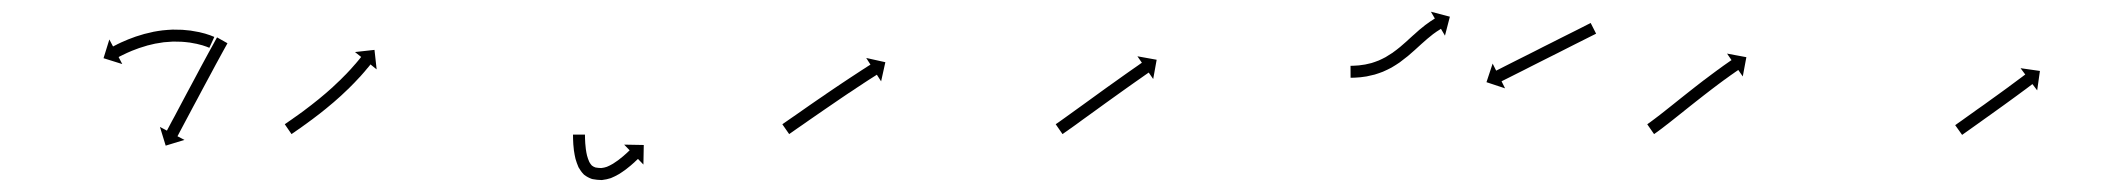

<svg xmlns="http://www.w3.org/2000/svg" viewBox="-20 -302 3542 321"><path d="M328.8 -222.6C329.2 -222.4 329.6 -222.2 330 -222.1L338.3 -240.2C337.8 -240.4 337.4 -240.7 336.9 -240.9C336.9 -240.9 336.8 -240.9 336.8 -240.9C336.8 -240.9 336.7 -240.9 336.7 -240.9C335.1 -241.6 333.4 -242.3 331.7 -242.9C331.7 -242.9 331.7 -242.9 331.6 -242.9C331.6 -243 331.5 -243 331.5 -243C328.9 -243.9 326.2 -244.8 323.5 -245.6C323.5 -245.6 323.4 -245.6 323.4 -245.6C323.3 -245.6 323.3 -245.7 323.3 -245.7C319.7 -246.7 316.2 -247.6 312.6 -248.4C312.6 -248.4 312.5 -248.4 312.5 -248.4C312.4 -248.4 312.4 -248.4 312.4 -248.4C308.1 -249.3 303.8 -250.1 299.5 -250.7C299.5 -250.7 299.4 -250.7 299.4 -250.7C299.3 -250.7 299.2 -250.8 299.2 -250.8C294.4 -251.4 289.6 -251.8 284.7 -252.2C284.7 -252.2 284.6 -252.2 284.6 -252.2C284.5 -252.2 284.4 -252.2 284.4 -252.2C279.2 -252.4 274 -252.5 268.8 -252.5C268.8 -252.5 268.8 -252.5 268.7 -252.5C268.6 -252.5 268.5 -252.5 268.5 -252.5C263.2 -252.2 257.8 -251.9 252.5 -251.3C252.5 -251.3 252.4 -251.3 252.3 -251.3C252.2 -251.3 252.2 -251.3 252.2 -251.3C246.8 -250.6 241.5 -249.8 236.2 -248.8C236.2 -248.8 236.2 -248.8 236.1 -248.8C236 -248.7 236 -248.7 236 -248.7C230.9 -247.6 225.8 -246.4 220.7 -245.1C220.7 -245.1 220.7 -245.1 220.6 -245.1C220.6 -245.1 220.5 -245 220.5 -245C215.8 -243.7 211.1 -242.2 206.5 -240.7C206.5 -240.7 206.4 -240.7 206.4 -240.6C206.4 -240.6 206.3 -240.6 206.3 -240.6C202.2 -239.1 198.1 -237.6 194 -236C194 -236 193.9 -236 193.9 -235.9C193.9 -235.9 193.8 -235.9 193.8 -235.9C190.4 -234.5 187 -233 183.6 -231.5C183.6 -231.5 183.6 -231.5 183.6 -231.5C183.5 -231.5 183.5 -231.5 183.5 -231.5C180.9 -230.2 178.3 -229 175.7 -227.8C175.7 -227.8 175.7 -227.8 175.7 -227.7C175.7 -227.7 175.7 -227.7 175.7 -227.7C174 -226.9 172.4 -226.1 170.7 -225.2L170.7 -225.2L170.7 -225.2C170.1 -224.9 169.5 -224.6 169 -224.3L162.8 -236L153.1 -204.7L184.4 -194.9L178.3 -206.6C178.8 -206.9 179.4 -207.2 179.9 -207.5L179.9 -207.5L179.9 -207.5C181.5 -208.3 183 -209.1 184.6 -209.8C184.6 -209.8 184.6 -209.8 184.6 -209.8C184.5 -209.8 184.5 -209.8 184.5 -209.8C187 -211 189.4 -212.2 191.9 -213.3C191.9 -213.3 191.9 -213.3 191.9 -213.3C191.8 -213.3 191.8 -213.3 191.8 -213.3C195 -214.7 198.3 -216.1 201.5 -217.5C201.5 -217.5 201.5 -217.4 201.4 -217.4C201.4 -217.4 201.4 -217.4 201.4 -217.4C205.2 -218.9 209.1 -220.4 213 -221.8C213 -221.8 213 -221.8 212.9 -221.7C212.9 -221.7 212.8 -221.7 212.8 -221.7C217.2 -223.2 221.6 -224.6 226 -225.8C226 -225.8 226 -225.8 225.9 -225.8C225.9 -225.8 225.8 -225.8 225.8 -225.8C230.6 -227 235.3 -228.2 240.1 -229.2C240.1 -229.2 240.1 -229.2 240 -229.1C239.9 -229.1 239.9 -229.1 239.9 -229.1C244.8 -230 249.8 -230.8 254.7 -231.5C254.7 -231.5 254.7 -231.4 254.6 -231.4C254.5 -231.4 254.5 -231.4 254.5 -231.4C259.4 -231.9 264.4 -232.3 269.4 -232.5C269.4 -232.5 269.3 -232.5 269.2 -232.5C269.1 -232.5 269.1 -232.5 269.1 -232.5C273.9 -232.5 278.7 -232.4 283.5 -232.2C283.5 -232.2 283.5 -232.2 283.4 -232.2C283.3 -232.2 283.3 -232.2 283.3 -232.2C287.8 -231.9 292.3 -231.5 296.7 -230.9C296.7 -230.9 296.7 -230.9 296.6 -230.9C296.5 -230.9 296.5 -231 296.5 -231C300.5 -230.3 304.4 -229.6 308.3 -228.8C308.3 -228.8 308.3 -228.9 308.2 -228.9C308.2 -228.9 308.1 -228.9 308.1 -228.9C311.4 -228.1 314.6 -227.3 317.9 -226.4C317.9 -226.4 317.8 -226.4 317.8 -226.4C317.7 -226.5 317.7 -226.5 317.7 -226.5C320.1 -225.7 322.5 -225 324.9 -224.1C324.9 -224.1 324.8 -224.1 324.8 -224.2C324.7 -224.2 324.7 -224.2 324.7 -224.2C326.1 -223.6 327.5 -223.1 328.9 -222.5C328.9 -222.5 328.9 -222.5 328.9 -222.5C328.8 -222.6 328.8 -222.6 328.8 -222.6ZM359.3 -228C359.7 -228.6 360 -229.1 360.3 -229.7L342.9 -239.5C342.5 -238.9 342.2 -238.4 341.9 -237.8L341.9 -237.8L341.9 -237.8C341 -236.1 340.1 -234.5 339.2 -232.9L339.2 -232.9L339.2 -232.9C337.8 -230.3 336.4 -227.8 335 -225.2L335 -225.2L335 -225.2C333.1 -221.9 331.3 -218.6 329.5 -215.3L329.5 -215.3L329.5 -215.3C327.4 -211.4 325.3 -207.5 323.1 -203.5C320.8 -199.1 318.4 -194.8 316 -190.4C313.5 -185.7 311 -181 308.5 -176.3C305.9 -171.4 303.3 -166.6 300.7 -161.7C298.1 -156.9 295.5 -152 292.9 -147.2C290.4 -142.5 287.9 -137.8 285.4 -133.1C283 -128.7 280.7 -124.3 278.4 -119.9C276.3 -115.9 274.2 -112 272.1 -108C270.3 -104.7 268.5 -101.4 266.7 -98.1C265.4 -95.5 264 -92.9 262.6 -90.3C261.8 -88.7 260.9 -87 260 -85.4C259.7 -84.8 259.4 -84.2 259.1 -83.6L247.4 -89.8L257 -58.5L288.4 -68.1L276.7 -74.2C277 -74.8 277.4 -75.4 277.7 -76C278.5 -77.7 279.4 -79.3 280.3 -81C281.7 -83.5 283 -86.1 284.4 -88.7C286.2 -92 287.9 -95.3 289.7 -98.7C291.8 -102.6 293.9 -106.5 296 -110.5C298.4 -114.9 300.7 -119.3 303 -123.7C305.5 -128.4 308.1 -133.1 310.6 -137.8C313.1 -142.6 315.7 -147.5 318.3 -152.3C320.9 -157.1 323.5 -162 326.1 -166.8C328.6 -171.5 331.1 -176.2 333.7 -180.9C336 -185.3 338.4 -189.6 340.7 -194C342.9 -197.9 345 -201.8 347.1 -205.7L347.1 -205.7L347.1 -205.7C348.9 -209 350.7 -212.3 352.5 -215.6L352.5 -215.6L352.5 -215.6C353.9 -218.1 355.3 -220.7 356.7 -223.2L356.7 -223.2L356.7 -223.2C357.6 -224.8 358.5 -226.4 359.4 -228L359.4 -228Z M457.7 -95.4C457.1 -95 456.6 -94.6 456.1 -94.3L467.4 -77.8C468 -78.2 468.5 -78.6 469.1 -79C470.6 -80 472.1 -81.1 473.7 -82.1L473.7 -82.1L473.7 -82.2C476.1 -83.8 478.5 -85.5 480.8 -87.1L480.8 -87.1L480.9 -87.1C483.9 -89.3 487 -91.5 490 -93.7L490.1 -93.7L490.1 -93.7C493.7 -96.3 497.3 -98.9 500.8 -101.6C500.8 -101.6 500.9 -101.6 500.9 -101.6C500.9 -101.6 500.9 -101.6 500.9 -101.6C504.9 -104.6 508.8 -107.6 512.7 -110.6C512.7 -110.6 512.7 -110.6 512.8 -110.6C512.8 -110.6 512.8 -110.6 512.8 -110.6C517 -113.9 521.1 -117.2 525.2 -120.5C525.2 -120.5 525.2 -120.5 525.3 -120.5C525.3 -120.5 525.3 -120.6 525.3 -120.6C529.5 -124 533.7 -127.5 537.9 -131.1C537.9 -131.1 537.9 -131.1 537.9 -131.1C537.9 -131.1 537.9 -131.1 537.9 -131.1C542 -134.7 546.1 -138.4 550.2 -142C550.2 -142 550.2 -142 550.2 -142.1C550.2 -142.1 550.3 -142.1 550.3 -142.1C554.1 -145.7 558 -149.3 561.8 -153C561.8 -153 561.8 -153 561.8 -153C561.8 -153 561.9 -153 561.9 -153C565.4 -156.5 568.9 -160 572.3 -163.5C572.3 -163.5 572.4 -163.5 572.4 -163.6C572.4 -163.6 572.4 -163.6 572.4 -163.6C575.5 -166.8 578.5 -170 581.5 -173.3C581.5 -173.3 581.5 -173.3 581.5 -173.3C581.5 -173.3 581.6 -173.3 581.6 -173.3C584.1 -176.1 586.5 -178.9 589 -181.7C589 -181.7 589 -181.7 589 -181.7C589 -181.8 589.1 -181.8 589.1 -181.8C590.9 -184 592.8 -186.2 594.6 -188.4C594.6 -188.4 594.6 -188.4 594.7 -188.4C594.7 -188.4 594.7 -188.4 594.7 -188.4C595.9 -189.8 597 -191.3 598.2 -192.7L598.2 -192.7L598.2 -192.7C598.6 -193.2 599 -193.8 599.4 -194.3L609.7 -186L606.1 -218.6L573.5 -215L583.8 -206.8C583.4 -206.3 583 -205.8 582.6 -205.3L582.6 -205.3L582.6 -205.3C581.5 -203.9 580.4 -202.5 579.2 -201.1C579.2 -201.1 579.3 -201.1 579.3 -201.2C579.3 -201.2 579.3 -201.2 579.3 -201.2C577.5 -199 575.7 -196.9 573.9 -194.8C573.9 -194.8 573.9 -194.8 573.9 -194.8C573.9 -194.8 573.9 -194.9 573.9 -194.9C571.6 -192.1 569.1 -189.4 566.7 -186.7C566.7 -186.7 566.7 -186.8 566.7 -186.8C566.8 -186.8 566.8 -186.8 566.8 -186.8C563.9 -183.7 560.9 -180.5 558 -177.4C558 -177.4 558 -177.4 558 -177.5C558 -177.5 558 -177.5 558 -177.5C554.7 -174.1 551.3 -170.7 547.9 -167.3C547.9 -167.3 547.9 -167.3 547.9 -167.3C547.9 -167.4 547.9 -167.4 547.9 -167.4C544.2 -163.8 540.5 -160.3 536.7 -156.8C536.7 -156.8 536.7 -156.8 536.7 -156.8C536.7 -156.8 536.8 -156.8 536.8 -156.8C532.8 -153.3 528.8 -149.7 524.8 -146.2C524.8 -146.2 524.8 -146.3 524.8 -146.3C524.9 -146.3 524.9 -146.3 524.9 -146.3C520.8 -142.8 516.7 -139.4 512.6 -136C512.6 -136 512.6 -136 512.6 -136C512.6 -136 512.7 -136.1 512.7 -136.1C508.6 -132.8 504.6 -129.6 500.5 -126.4C500.5 -126.4 500.5 -126.4 500.5 -126.4C500.5 -126.4 500.5 -126.4 500.5 -126.4C496.7 -123.5 492.8 -120.5 488.9 -117.6C488.9 -117.6 488.9 -117.6 488.9 -117.6C489 -117.6 489 -117.6 489 -117.6C485.4 -115 481.9 -112.5 478.4 -109.9L478.4 -109.9L478.4 -109.9C475.4 -107.8 472.4 -105.6 469.3 -103.5L469.3 -103.5L469.4 -103.5C467 -101.9 464.6 -100.2 462.3 -98.6L462.3 -98.6L462.3 -98.6C460.8 -97.5 459.2 -96.5 457.7 -95.4Z M958 -75.1C958 -75.8 958 -76.4 958 -77L938 -77C938 -76.3 938 -75.7 938 -75C938 -75 938 -75 938 -75C938 -75 938 -75 938 -75C938 -73.2 938.1 -71.3 938.1 -69.5C938.1 -69.5 938.1 -69.4 938.1 -69.4C938.1 -69.4 938.1 -69.4 938.1 -69.4C938.2 -66.5 938.3 -63.7 938.5 -60.8C938.5 -60.8 938.5 -60.8 938.5 -60.7C938.5 -60.7 938.5 -60.7 938.5 -60.7C938.8 -57 939.2 -53.3 939.6 -49.7C939.6 -49.7 939.7 -49.6 939.7 -49.5C939.7 -49.5 939.7 -49.4 939.7 -49.4C940.3 -45.2 941.1 -40.9 942.1 -36.7C942.1 -36.7 942.1 -36.6 942.2 -36.5C942.2 -36.4 942.2 -36.3 942.2 -36.3C943.5 -31.8 945.1 -27.3 946.9 -23.1C946.9 -23.1 947 -22.8 947.1 -22.6C947.2 -22.4 947.3 -22.2 947.3 -22.2C949.7 -18 952.4 -14.1 955.7 -10.7C955.7 -10.6 956 -10.4 956.3 -10.1C956.6 -9.9 956.9 -9.6 956.9 -9.6C960.7 -6.7 965 -4.4 969.6 -2.8C969.6 -2.8 969.9 -2.8 970.2 -2.7C970.5 -2.6 970.9 -2.5 970.9 -2.5C975.8 -1.5 980.8 -1.1 985.8 -1C985.8 -1 986.1 -1 986.4 -1C986.7 -1.1 987 -1.1 987 -1.1C991.8 -1.6 996.6 -2.7 1001.2 -4.2C1001.2 -4.2 1001.4 -4.3 1001.5 -4.3C1001.7 -4.4 1001.9 -4.5 1001.9 -4.5C1006.3 -6.3 1010.5 -8.4 1014.6 -10.8C1014.6 -10.8 1014.7 -10.8 1014.8 -10.9C1014.9 -10.9 1015 -11 1015 -11C1018.6 -13.3 1022.2 -15.7 1025.7 -18.3C1025.7 -18.3 1025.7 -18.3 1025.8 -18.3C1025.8 -18.4 1025.9 -18.4 1025.9 -18.4C1028.8 -20.7 1031.7 -23 1034.5 -25.3C1034.5 -25.3 1034.6 -25.4 1034.6 -25.4C1034.6 -25.4 1034.6 -25.4 1034.6 -25.4C1036.8 -27.3 1038.9 -29.2 1041.1 -31.1C1041.1 -31.1 1041.1 -31.1 1041.1 -31.1C1041.1 -31.2 1041.1 -31.2 1041.1 -31.2C1042.5 -32.4 1043.8 -33.7 1045.2 -35L1045.2 -35L1045.2 -35C1045.7 -35.4 1046.1 -35.9 1046.6 -36.3L1055.7 -26.9L1056.3 -59.6L1023.5 -60.2L1032.7 -50.7C1032.2 -50.3 1031.8 -49.8 1031.3 -49.4L1031.3 -49.4L1031.3 -49.4C1030.1 -48.2 1028.8 -47 1027.5 -45.8C1027.5 -45.8 1027.5 -45.9 1027.6 -45.9C1027.6 -45.9 1027.6 -45.9 1027.6 -45.9C1025.6 -44.1 1023.6 -42.3 1021.6 -40.6C1021.6 -40.6 1021.6 -40.6 1021.6 -40.6C1021.7 -40.6 1021.7 -40.7 1021.7 -40.7C1019.1 -38.5 1016.4 -36.3 1013.7 -34.3C1013.7 -34.3 1013.8 -34.3 1013.8 -34.3C1013.9 -34.4 1013.9 -34.4 1013.9 -34.4C1010.8 -32.2 1007.6 -30 1004.3 -27.9C1004.3 -27.9 1004.4 -28 1004.5 -28C1004.6 -28.1 1004.7 -28.2 1004.7 -28.2C1001.3 -26.2 997.8 -24.4 994.1 -22.9C994.1 -22.9 994.3 -23 994.5 -23C994.7 -23.1 994.9 -23.2 994.9 -23.2C991.6 -22.1 988.3 -21.3 984.9 -21C984.9 -21 985.2 -21 985.5 -21C985.8 -21 986.1 -21 986.1 -21C982.3 -21.1 978.5 -21.4 974.8 -22.1C974.8 -22.1 975.1 -22 975.4 -21.9C975.8 -21.8 976.1 -21.8 976.1 -21.8C973.6 -22.6 971.2 -23.8 969.1 -25.5C969 -25.5 969.3 -25.2 969.6 -24.9C969.9 -24.7 970.2 -24.4 970.2 -24.4C968.1 -26.6 966.3 -29.2 964.8 -31.9C964.8 -31.9 964.9 -31.7 965.1 -31.5C965.2 -31.3 965.3 -31.1 965.3 -31.1C963.7 -34.5 962.5 -38.1 961.5 -41.7C961.5 -41.7 961.5 -41.6 961.5 -41.5C961.6 -41.3 961.6 -41.2 961.6 -41.2C960.7 -44.9 960 -48.7 959.5 -52.4C959.5 -52.4 959.5 -52.3 959.5 -52.3C959.5 -52.2 959.5 -52.1 959.5 -52.1C959.1 -55.5 958.7 -58.8 958.5 -62.2C958.5 -62.2 958.5 -62.2 958.5 -62.1C958.5 -62.1 958.5 -62 958.5 -62C958.3 -64.7 958.2 -67.4 958.1 -70.1C958.1 -70.1 958.1 -70 958.1 -70C958.1 -70 958.1 -70 958.1 -70C958.1 -71.7 958 -73.4 958 -75.2C958 -75.2 958 -75.2 958 -75.2C958 -75.2 958 -75.1 958 -75.1Z M1289.6 -95.4C1289.1 -95 1288.5 -94.6 1288 -94.2L1299.4 -77.8C1300 -78.2 1300.5 -78.6 1301.1 -79C1302.6 -80 1304.1 -81.1 1305.7 -82.2C1308.1 -83.8 1310.4 -85.5 1312.8 -87.2C1315.9 -89.3 1319 -91.5 1322.1 -93.6C1325.8 -96.2 1329.4 -98.7 1333.1 -101.3C1337.2 -104.1 1341.3 -107 1345.4 -109.8C1349.8 -112.8 1354.2 -115.9 1358.6 -118.9L1358.6 -118.9L1358.6 -118.9C1363.1 -122 1367.6 -125.1 1372.2 -128.2L1372.2 -128.2L1372.2 -128.2C1376.7 -131.3 1381.3 -134.4 1385.8 -137.5L1385.8 -137.5L1385.8 -137.5C1390.2 -140.5 1394.7 -143.5 1399.1 -146.5L1399.1 -146.4L1399.1 -146.4C1403.2 -149.2 1407.4 -152 1411.6 -154.7L1411.5 -154.7L1411.5 -154.7C1415.3 -157.2 1419 -159.7 1422.8 -162.1L1422.7 -162.1L1422.7 -162.1C1425.9 -164.2 1429.1 -166.2 1432.2 -168.3L1432.2 -168.3L1432.2 -168.3C1434.7 -169.9 1437.1 -171.4 1439.6 -173L1439.6 -173L1439.6 -173C1441.2 -174 1442.7 -175 1444.3 -176C1444.9 -176.4 1445.4 -176.8 1446 -177.1L1453.1 -166L1460.2 -198L1428.2 -205.1L1435.3 -194C1434.7 -193.6 1434.1 -193.3 1433.6 -192.9C1432 -191.9 1430.4 -190.9 1428.8 -189.9L1428.8 -189.8L1428.8 -189.8C1426.3 -188.3 1423.8 -186.7 1421.4 -185.1L1421.4 -185.1L1421.4 -185.1C1418.2 -183 1415 -180.9 1411.8 -178.8L1411.8 -178.8L1411.8 -178.8C1408 -176.4 1404.3 -173.9 1400.5 -171.4L1400.5 -171.4L1400.5 -171.4C1396.3 -168.6 1392.2 -165.9 1388 -163.1L1388 -163.1L1388 -163.1C1383.5 -160.1 1379.1 -157.1 1374.6 -154.1L1374.6 -154.1L1374.6 -154.1C1370 -151 1365.5 -147.9 1360.9 -144.8L1360.9 -144.8L1360.9 -144.7C1356.3 -141.6 1351.8 -138.5 1347.2 -135.4L1347.2 -135.4L1347.2 -135.4C1342.8 -132.3 1338.4 -129.3 1334 -126.3C1329.9 -123.4 1325.8 -120.6 1321.7 -117.7C1318 -115.2 1314.3 -112.6 1310.7 -110C1307.6 -107.9 1304.5 -105.7 1301.4 -103.6C1299 -101.9 1296.6 -100.2 1294.2 -98.6C1292.7 -97.5 1291.2 -96.4 1289.6 -95.4Z M1746.6 -95.4C1746.1 -95 1745.6 -94.6 1745 -94.3L1756.4 -77.8C1757 -78.2 1757.5 -78.6 1758 -78.9L1758.1 -79L1758.1 -79C1759.6 -80 1761.1 -81.1 1762.6 -82.2L1762.6 -82.2L1762.7 -82.2C1765 -83.9 1767.4 -85.5 1769.7 -87.2L1769.8 -87.2L1769.8 -87.2C1772.8 -89.4 1775.9 -91.6 1779 -93.8C1782.6 -96.5 1786.2 -99.1 1789.8 -101.7C1793.8 -104.6 1797.9 -107.5 1801.9 -110.4C1806.2 -113.6 1810.6 -116.7 1814.9 -119.8C1819.3 -123 1823.8 -126.3 1828.3 -129.5C1832.7 -132.7 1837.2 -135.9 1841.7 -139.1C1846 -142.2 1850.3 -145.3 1854.7 -148.4C1858.7 -151.3 1862.8 -154.2 1866.9 -157.1C1870.5 -159.7 1874.2 -162.2 1877.8 -164.8C1880.9 -167 1884 -169.2 1887.1 -171.3C1889.5 -173 1891.8 -174.7 1894.2 -176.3C1895.8 -177.4 1897.3 -178.5 1898.8 -179.5C1899.4 -179.9 1899.9 -180.3 1900.5 -180.7L1908 -169.9L1913.8 -202.1L1881.6 -207.9L1889.1 -197.1C1888.5 -196.7 1888 -196.4 1887.4 -196C1885.9 -194.9 1884.3 -193.8 1882.8 -192.7C1880.4 -191.1 1878 -189.4 1875.6 -187.7C1872.5 -185.5 1869.4 -183.4 1866.3 -181.2C1862.6 -178.6 1859 -176 1855.3 -173.4C1851.2 -170.5 1847.1 -167.6 1843.1 -164.7C1838.7 -161.6 1834.4 -158.5 1830 -155.4C1825.5 -152.1 1821.1 -148.9 1816.6 -145.7C1812.1 -142.5 1807.6 -139.3 1803.2 -136C1798.8 -132.9 1794.5 -129.8 1790.2 -126.6C1786.2 -123.7 1782.1 -120.8 1778.1 -117.9C1774.5 -115.3 1770.9 -112.7 1767.3 -110.1C1764.2 -107.9 1761.2 -105.7 1758.1 -103.5L1758.1 -103.5L1758.1 -103.5C1755.8 -101.8 1753.4 -100.2 1751.1 -98.5L1751.1 -98.5L1751.1 -98.5C1749.6 -97.5 1748.1 -96.4 1746.6 -95.4L1746.6 -95.4Z M2239.8 -192C2239.2 -192 2238.5 -192 2237.9 -192L2238 -172C2238.7 -172 2239.3 -172 2239.9 -172C2239.9 -172 2240 -172 2240 -172C2240 -172 2240 -172 2240 -172C2241.8 -172 2243.7 -172.1 2245.5 -172.2C2245.5 -172.2 2245.5 -172.2 2245.6 -172.2C2245.6 -172.2 2245.6 -172.2 2245.6 -172.2C2248.5 -172.3 2251.3 -172.5 2254.1 -172.8C2254.1 -172.8 2254.2 -172.8 2254.2 -172.8C2254.3 -172.8 2254.3 -172.8 2254.3 -172.8C2258 -173.2 2261.6 -173.7 2265.2 -174.3C2265.2 -174.3 2265.3 -174.3 2265.3 -174.4C2265.4 -174.4 2265.5 -174.4 2265.5 -174.4C2269.7 -175.2 2273.9 -176.2 2278.1 -177.3C2278.1 -177.3 2278.2 -177.3 2278.3 -177.3C2278.4 -177.4 2278.5 -177.4 2278.5 -177.4C2283.1 -178.8 2287.6 -180.4 2292.1 -182.1C2292.1 -182.1 2292.2 -182.2 2292.3 -182.2C2292.4 -182.2 2292.5 -182.3 2292.5 -182.3C2297.2 -184.3 2301.8 -186.6 2306.4 -189C2306.4 -189 2306.5 -189.1 2306.6 -189.1C2306.6 -189.2 2306.7 -189.2 2306.7 -189.2C2311.3 -191.9 2315.9 -194.8 2320.3 -197.8C2320.3 -197.8 2320.3 -197.9 2320.4 -197.9C2320.5 -198 2320.5 -198 2320.5 -198C2324.9 -201.2 2329.1 -204.5 2333.3 -207.9C2333.3 -207.9 2333.4 -207.9 2333.4 -208C2333.4 -208 2333.5 -208 2333.5 -208C2337.5 -211.4 2341.5 -214.9 2345.4 -218.4C2345.4 -218.4 2345.4 -218.4 2345.4 -218.4C2345.4 -218.4 2345.5 -218.5 2345.5 -218.5C2349.1 -221.8 2352.8 -225.2 2356.5 -228.5L2356.5 -228.5L2356.5 -228.5C2359.8 -231.5 2363.2 -234.5 2366.6 -237.4C2366.6 -237.4 2366.6 -237.4 2366.5 -237.4C2366.5 -237.4 2366.5 -237.3 2366.5 -237.3C2369.4 -239.8 2372.4 -242.2 2375.5 -244.6C2375.5 -244.6 2375.4 -244.6 2375.4 -244.5C2375.4 -244.5 2375.3 -244.5 2375.3 -244.5C2377.7 -246.3 2380.1 -248 2382.6 -249.7C2382.6 -249.7 2382.6 -249.7 2382.5 -249.7C2382.5 -249.6 2382.5 -249.6 2382.5 -249.6C2384.1 -250.7 2385.7 -251.7 2387.4 -252.7C2387.4 -252.7 2387.3 -252.7 2387.3 -252.7C2387.3 -252.7 2387.3 -252.7 2387.3 -252.7C2387.9 -253 2388.5 -253.4 2389.1 -253.8L2395.8 -242.4L2404 -274.1L2372.3 -282.4L2378.9 -271C2378.3 -270.6 2377.6 -270.2 2377 -269.9C2377 -269.9 2377 -269.8 2377 -269.8C2376.9 -269.8 2376.9 -269.8 2376.9 -269.8C2375.1 -268.7 2373.3 -267.5 2371.5 -266.3C2371.5 -266.3 2371.4 -266.3 2371.4 -266.3C2371.3 -266.2 2371.3 -266.2 2371.3 -266.2C2368.6 -264.4 2366 -262.5 2363.4 -260.5C2363.4 -260.5 2363.3 -260.5 2363.3 -260.5C2363.2 -260.4 2363.2 -260.4 2363.2 -260.4C2360 -257.9 2356.8 -255.3 2353.7 -252.7C2353.7 -252.7 2353.6 -252.6 2353.6 -252.6C2353.6 -252.6 2353.5 -252.6 2353.5 -252.6C2350 -249.5 2346.5 -246.5 2343.1 -243.3L2343.1 -243.3L2343 -243.3C2339.4 -240 2335.7 -236.6 2332 -233.3C2332 -233.3 2332 -233.3 2332 -233.3C2332.1 -233.3 2332.1 -233.3 2332.1 -233.3C2328.3 -229.9 2324.4 -226.6 2320.6 -223.3C2320.6 -223.3 2320.6 -223.3 2320.6 -223.3C2320.7 -223.4 2320.7 -223.4 2320.7 -223.4C2316.8 -220.2 2312.8 -217.1 2308.7 -214.2C2308.7 -214.2 2308.8 -214.2 2308.8 -214.2C2308.9 -214.3 2309 -214.3 2309 -214.3C2304.9 -211.6 2300.8 -209 2296.6 -206.5C2296.6 -206.5 2296.7 -206.5 2296.8 -206.6C2296.9 -206.6 2297 -206.7 2297 -206.7C2292.9 -204.5 2288.7 -202.5 2284.5 -200.6C2284.5 -200.6 2284.6 -200.6 2284.7 -200.7C2284.8 -200.7 2284.8 -200.8 2284.8 -200.8C2280.8 -199.2 2276.8 -197.8 2272.7 -196.5C2272.7 -196.5 2272.7 -196.6 2272.8 -196.6C2272.9 -196.6 2273 -196.6 2273 -196.6C2269.3 -195.6 2265.5 -194.8 2261.7 -194C2261.7 -194 2261.7 -194 2261.8 -194C2261.9 -194.1 2262 -194.1 2262 -194.1C2258.7 -193.5 2255.4 -193.1 2252.1 -192.7C2252.1 -192.7 2252.2 -192.7 2252.2 -192.7C2252.3 -192.7 2252.3 -192.7 2252.3 -192.7C2249.7 -192.5 2247.2 -192.3 2244.6 -192.2C2244.6 -192.2 2244.6 -192.2 2244.6 -192.2C2244.7 -192.2 2244.7 -192.2 2244.7 -192.2C2243 -192.1 2241.4 -192 2239.7 -192C2239.7 -192 2239.7 -192 2239.7 -192C2239.7 -192 2239.8 -192 2239.8 -192ZM2646.7 -244.8C2647.3 -245.1 2647.9 -245.4 2648.5 -245.7L2639.4 -263.6C2638.9 -263.3 2638.3 -263 2637.7 -262.7C2636 -261.9 2634.3 -261 2632.7 -260.2C2630.1 -258.9 2627.5 -257.5 2624.9 -256.2C2621.5 -254.5 2618.1 -252.8 2614.8 -251.1C2610.8 -249.1 2606.8 -247.1 2602.8 -245.1C2598.3 -242.9 2593.9 -240.6 2589.4 -238.4C2584.7 -236 2579.9 -233.6 2575.2 -231.2C2570.2 -228.7 2565.3 -226.2 2560.4 -223.8C2555.5 -221.3 2550.6 -218.8 2545.7 -216.3C2540.9 -213.9 2536.2 -211.5 2531.4 -209.1C2527 -206.9 2522.5 -204.6 2518 -202.4C2514.1 -200.4 2510.1 -198.4 2506.1 -196.4C2502.7 -194.7 2499.3 -193 2496 -191.3C2493.4 -190 2490.8 -188.7 2488.2 -187.3C2486.5 -186.5 2484.8 -185.7 2483.2 -184.8C2482.6 -184.5 2482 -184.2 2481.4 -183.9L2475.5 -195.7L2465.2 -164.6L2496.3 -154.3L2490.4 -166.1C2491 -166.4 2491.6 -166.7 2492.2 -167C2493.8 -167.8 2495.5 -168.6 2497.2 -169.5C2499.8 -170.8 2502.4 -172.1 2505 -173.4C2508.3 -175.1 2511.7 -176.8 2515.1 -178.5C2519.1 -180.5 2523.1 -182.5 2527.1 -184.5C2531.5 -186.8 2536 -189 2540.4 -191.3C2545.2 -193.7 2549.9 -196.1 2554.7 -198.5C2559.6 -200.9 2564.5 -203.4 2569.4 -205.9C2574.3 -208.4 2579.2 -210.8 2584.2 -213.3C2588.9 -215.7 2593.7 -218.1 2598.4 -220.5C2602.9 -222.8 2607.3 -225 2611.8 -227.3C2615.8 -229.3 2619.8 -231.3 2623.8 -233.3C2627.1 -235 2630.5 -236.7 2633.9 -238.4C2636.5 -239.7 2639.1 -241 2641.7 -242.3C2643.3 -243.1 2645 -244 2646.7 -244.8Z M2735.5 -95.3C2735 -95 2734.5 -94.6 2734 -94.2L2745.4 -77.8C2746 -78.2 2746.5 -78.6 2747 -78.9L2747.1 -79L2747.1 -79C2748.6 -80 2750.1 -81.1 2751.6 -82.2C2751.6 -82.2 2751.6 -82.2 2751.6 -82.2C2751.6 -82.2 2751.6 -82.2 2751.6 -82.2C2753.9 -83.9 2756.3 -85.7 2758.6 -87.4C2758.6 -87.4 2758.6 -87.4 2758.6 -87.4C2758.6 -87.4 2758.6 -87.4 2758.6 -87.4C2761.6 -89.7 2764.6 -92 2767.5 -94.3L2767.6 -94.3L2767.6 -94.3C2771.1 -97.1 2774.6 -99.8 2778.1 -102.6L2778.1 -102.6L2778.1 -102.6C2782 -105.7 2785.9 -108.8 2789.8 -111.9C2793.9 -115.2 2798.1 -118.5 2802.3 -121.9C2806.6 -125.3 2810.9 -128.7 2815.2 -132.1L2815.2 -132.1L2815.2 -132.1C2819.5 -135.5 2823.9 -138.9 2828.2 -142.3L2828.2 -142.3L2828.2 -142.3C2832.4 -145.6 2836.7 -148.8 2840.9 -152.1L2840.9 -152.1L2840.9 -152.1C2844.9 -155.1 2848.8 -158.1 2852.8 -161.1L2852.8 -161.1L2852.8 -161.1C2856.4 -163.8 2860 -166.4 2863.6 -169.1L2863.6 -169L2863.6 -169C2866.7 -171.3 2869.7 -173.5 2872.8 -175.7L2872.8 -175.7L2872.8 -175.7C2875.2 -177.4 2877.6 -179 2880 -180.7L2880 -180.7L2879.9 -180.7C2881.5 -181.8 2883 -182.9 2884.6 -183.9L2884.6 -183.9L2884.6 -183.9C2885.1 -184.3 2885.7 -184.7 2886.2 -185L2893.7 -174.2L2899.7 -206.4L2867.4 -212.4L2874.9 -201.5C2874.3 -201.1 2873.8 -200.8 2873.2 -200.4L2873.2 -200.4L2873.2 -200.4C2871.6 -199.3 2870.1 -198.2 2868.5 -197.1L2868.5 -197.1L2868.5 -197.1C2866.1 -195.4 2863.6 -193.7 2861.2 -192L2861.2 -192L2861.2 -192C2858.1 -189.7 2855 -187.5 2851.9 -185.2L2851.8 -185.2L2851.8 -185.2C2848.2 -182.5 2844.5 -179.8 2840.9 -177.1L2840.9 -177.1L2840.9 -177.1C2836.8 -174.1 2832.8 -171 2828.8 -168L2828.8 -168L2828.7 -168C2824.5 -164.7 2820.2 -161.4 2815.9 -158.1L2815.9 -158.1L2815.9 -158.1C2811.5 -154.7 2807.2 -151.3 2802.8 -147.8L2802.8 -147.8L2802.8 -147.8C2798.5 -144.4 2794.1 -141 2789.8 -137.5C2785.6 -134.2 2781.5 -130.9 2777.3 -127.5C2773.4 -124.4 2769.5 -121.3 2765.7 -118.3L2765.7 -118.3L2765.7 -118.3C2762.2 -115.5 2758.7 -112.8 2755.3 -110.1L2755.3 -110.1L2755.3 -110.1C2752.4 -107.8 2749.4 -105.6 2746.5 -103.4C2746.5 -103.4 2746.5 -103.4 2746.5 -103.4C2746.5 -103.4 2746.5 -103.4 2746.5 -103.4C2744.3 -101.7 2742 -100 2739.8 -98.4C2739.8 -98.4 2739.8 -98.4 2739.8 -98.4C2739.8 -98.4 2739.8 -98.4 2739.8 -98.4C2738.4 -97.4 2737 -96.3 2735.5 -95.3L2735.5 -95.3Z M3250.2 -93.7C3249.7 -93.4 3249.3 -93.1 3248.8 -92.8L3260.4 -76.5C3260.9 -76.8 3261.3 -77.1 3261.7 -77.4C3263 -78.3 3264.3 -79.2 3265.5 -80.1C3267.4 -81.5 3269.4 -82.9 3271.3 -84.2C3273.9 -86 3276.4 -87.8 3278.9 -89.6C3281.9 -91.7 3284.9 -93.8 3287.9 -96C3291.2 -98.3 3294.5 -100.7 3297.8 -103.1C3301.4 -105.6 3305 -108.1 3308.5 -110.7C3312.2 -113.3 3315.8 -115.9 3319.5 -118.6C3323.2 -121.2 3326.8 -123.8 3330.5 -126.5L3330.5 -126.5L3330.5 -126.5C3334 -129 3337.6 -131.6 3341.1 -134.2L3341.1 -134.2L3341.1 -134.2C3344.4 -136.6 3347.7 -139 3351 -141.4L3351 -141.4L3351 -141.4C3353.9 -143.6 3356.9 -145.7 3359.8 -147.9L3359.8 -147.9L3359.8 -147.9C3362.3 -149.8 3364.8 -151.6 3367.3 -153.4C3369.2 -154.9 3371.1 -156.3 3373 -157.7C3374.2 -158.6 3375.5 -159.6 3376.7 -160.5C3377.1 -160.8 3377.6 -161.1 3378 -161.4L3385.9 -150.9L3390.5 -183.4L3358.1 -188L3366 -177.4C3365.6 -177.1 3365.1 -176.8 3364.7 -176.5C3363.5 -175.6 3362.3 -174.6 3361 -173.7C3359.1 -172.3 3357.2 -170.9 3355.3 -169.5C3352.9 -167.7 3350.4 -165.8 3347.9 -164L3347.9 -164L3347.9 -164C3345 -161.8 3342.1 -159.7 3339.1 -157.5L3339.1 -157.5L3339.2 -157.5C3335.9 -155.1 3332.6 -152.7 3329.3 -150.3L3329.3 -150.3L3329.3 -150.3C3325.8 -147.8 3322.3 -145.2 3318.8 -142.7L3318.8 -142.7L3318.8 -142.7C3315.1 -140.1 3311.5 -137.4 3307.8 -134.8C3304.2 -132.2 3300.5 -129.6 3296.9 -126.9C3293.3 -124.4 3289.8 -121.9 3286.2 -119.4C3282.9 -117 3279.6 -114.6 3276.3 -112.3C3273.3 -110.1 3270.3 -108 3267.3 -105.9C3264.8 -104.1 3262.3 -102.3 3259.8 -100.5C3257.8 -99.2 3255.9 -97.8 3253.9 -96.4C3252.7 -95.5 3251.4 -94.6 3250.2 -93.7Z"/></svg>

Font: FRB American Cursive Just Arrows Medium
Style: Italic
Weight: 500
Italic angle: -25°
Version: Version 2.0;Modular Font Editor K font №1